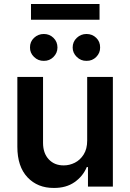

<svg xmlns="http://www.w3.org/2000/svg" viewBox="-20 -929 648 956"><path d="M414.1 -229V-545.9H542V0H418V-97.2H412.1Q393.1 -51.3 351.1 -22Q309.1 7.3 248 6.8Q167.5 7.3 116.9 -46.1Q66.4 -99.6 66.4 -198.2V-545.9H194.3V-217.8Q194.3 -166 222.9 -135.5Q251.5 -105 297.9 -105.5Q326.2 -105.5 352.8 -118.9Q379.4 -132.3 396.7 -159.9Q414.1 -187.5 414.1 -229ZM198.2 -626Q169.9 -625.5 149.4 -645.5Q128.9 -665.5 129.4 -692.4Q128.9 -721.2 149.4 -740.5Q169.9 -759.8 198.2 -759.8Q226.6 -759.8 246.3 -740.5Q266.1 -721.2 266.1 -692.4Q266.1 -665.5 246.3 -645.5Q226.6 -625.5 198.2 -626ZM410.6 -626Q382.8 -625.5 362.3 -645.5Q341.8 -665.5 341.8 -692.4Q341.8 -721.2 362.3 -740.5Q382.8 -759.8 410.6 -759.8Q439.5 -759.8 459.2 -740.5Q479 -721.2 478.5 -692.4Q479 -665.5 459.2 -645.5Q439.5 -625.5 410.6 -626ZM475.6 -909.2V-830.6H134.3V-909.2Z"/></svg>

Font: Inter Semi Bold
Style: Regular
Weight: 600
Designer: Rasmus Andersson
Foundry: rsms
Version: Version 4.000;git-e0f93cc